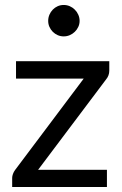

<svg xmlns="http://www.w3.org/2000/svg" viewBox="-20 -753 492 773"><path d="M420 -468.5Q420 -459 416.8 -450Q413.5 -441 408 -434.5L133.5 -69.5H410.5V0H29V-37Q29 -43.5 32 -52.2Q35 -61 41 -69L317 -436.5H44.5V-506.5H420ZM300.5 -669Q300.5 -656 295.2 -644.8Q290 -633.5 281.2 -625Q272.5 -616.5 261 -611.5Q249.5 -606.5 236.5 -606.5Q223.5 -606.5 212.2 -611.5Q201 -616.5 192.5 -625Q184 -633.5 179 -644.8Q174 -656 174 -669Q174 -682 179 -693.8Q184 -705.5 192.5 -714.2Q201 -723 212.2 -728Q223.5 -733 236.5 -733Q249.5 -733 261 -728Q272.5 -723 281.2 -714.2Q290 -705.5 295.2 -693.8Q300.5 -682 300.5 -669Z"/></svg>

Font: Lato-Regular
Style: Regular
Weight: 400
Designer: Lukasz Dziedzic with Adam Twardoch and Botio Nikoltchev
Foundry: tyPoland Lukasz Dziedzic
Version: Version 2.015; 2015-08-06; http://www.latofonts.com/